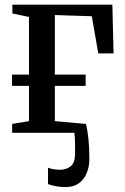

<svg xmlns="http://www.w3.org/2000/svg" viewBox="-20 -552 518 798"><path d="M253.5 225.5Q231 225.5 212.2 222Q193.5 218.5 179.5 213V145Q188.5 149 202.8 151.2Q217 153.5 228.5 153.5Q255.5 153.5 273.8 139Q292 124.5 292 87Q292 64 291.8 40.5Q291.5 17 289 0H30.5V-37L100.5 -48.5V-195H30V-242H100.5V-481.5L31.5 -496V-532.5H447L452 -330H388.5L361.5 -484.5L208 -489.5V-242H336V-195H208V-48.5L337 -37Q344 -10.5 347.8 27.2Q351.5 65 351.5 109Q351.5 140.5 340.5 167.2Q329.5 194 307.8 209.8Q286 225.5 253.5 225.5Z"/></svg>

Font: Merriweather 72pt Medium
Style: Regular
Weight: 500
Version: Version 2.100